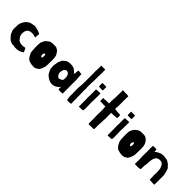

<svg xmlns="http://www.w3.org/2000/svg" viewBox="164 -1628 2691 2691"><g transform="rotate(45 1509.5 -283.0)"><path d="M224 -270Q212 -268 202 -264Q192 -260 183 -249Q169 -235 163.5 -217Q158 -199 158 -176V-151Q163 -141 165 -129Q167 -117 177 -108Q182 -99 190 -90Q198 -81 206 -70Q211 -67 219 -65.5Q227 -64 232 -59Q245 -54 262 -53.5Q279 -53 293 -53Q300 -54 307 -56.5Q314 -59 329 -59Q334 -61 337 -55.5Q340 -50 343 -42Q346 -37 349 -29.5Q352 -22 354 -16Q356 -12 358.5 -8.5Q361 -5 361 1Q359 2 356 4.5Q353 7 349 9Q347 14 340 15.5Q333 17 329 21Q293 39 256 39Q247 39 239 39.5Q231 40 219 39Q210 39 195 34Q189 34 177 34Q165 34 159 33Q154 32 149.5 29Q145 26 140 24Q135 22 130 20Q125 18 120 16Q109 11 100.5 0.5Q92 -10 82 -19Q73 -27 62.5 -40.5Q52 -54 50 -63Q46 -74 39.5 -87Q33 -100 32 -114Q30 -120 30 -124Q30 -128 30 -132V-176Q30 -199 31.5 -217.5Q33 -236 42 -254Q47 -264 51.5 -276Q56 -288 66 -298Q66 -303 70 -307.5Q74 -312 79 -315L96 -334Q107 -339 113 -343.5Q119 -348 127 -353Q141 -358 154 -361.5Q167 -365 177 -365Q193 -368 203.5 -370.5Q214 -373 231 -367Q240 -366 249.5 -364.5Q259 -363 267 -359Q275 -357 279 -356Q283 -355 289 -353Q299 -351 308.5 -346Q318 -341 326 -336L333 -334Q334 -334 333.5 -326.5Q333 -319 331 -311Q329 -306 329 -300.5Q329 -295 329 -285V-267Q329 -265 326 -262Q325 -261 324 -261Q319 -261 315 -262.5Q311 -264 306 -264Q299 -266 289 -269.5Q279 -273 272 -273Q259 -273 247.5 -273Q236 -273 224 -270Z M512 -363Q519 -365 529 -369Q539 -373 549 -373Q562 -373 573 -373.5Q584 -374 597 -374Q607 -374 616.5 -373.5Q626 -373 634 -370Q636 -370 639 -369Q642 -368 647 -363Q657 -360 666 -353Q675 -346 682.5 -336Q690 -326 696.5 -315.5Q703 -305 708 -295Q713 -287 714.5 -274Q716 -261 719 -253Q719 -239 720.5 -226Q722 -213 722 -199Q722 -176 721 -155Q720 -134 720 -111L718 -78Q718 -74 714 -64Q710 -54 709 -49Q706 -39 701 -25.5Q696 -12 694 -10Q689 -5 687 -1Q685 3 683.5 7Q682 11 679.5 14Q677 17 671 20Q666 22 659 26.5Q652 31 646 35Q641 37 641 38.5Q641 40 634 42L616 46Q604 48 596.5 47Q589 46 580 46Q552 46 524 35Q515 35 506.5 31Q498 27 494 22Q489 18 484 13.5Q479 9 474 4Q466 -5 461 -14Q456 -23 451 -33Q446 -44 440 -55.5Q434 -67 432 -81Q430 -104 428.5 -123Q427 -142 427 -161V-202Q426 -204 426 -210Q426 -216 427 -218Q427 -223 427.5 -228.5Q428 -234 429 -239Q430 -247 430 -255Q430 -263 435 -271Q434 -269 436.5 -274.5Q439 -280 442 -286.5Q445 -293 447 -298Q449 -303 449 -302L456 -315Q459 -318 462 -322Q465 -326 470.5 -331Q476 -336 485.5 -344Q495 -352 512 -363ZM585 -197Q581 -197 577.5 -193Q574 -189 573 -186Q566 -171 566 -161Q566 -134 585 -125Q590 -125 593.5 -128.5Q597 -132 597 -136Q597 -146 599.5 -159Q602 -172 597 -186Q592 -191 591 -194Q590 -197 585 -197Z M1156 24 1149 25Q1144 26 1142.5 25.5Q1141 25 1133 25Q1132 25 1127 26Q1122 27 1116 28Q1110 29 1103 28.5Q1096 28 1092 26Q1087 26 1085 25Q1083 24 1078 24Q1073 20 1072.5 12Q1072 4 1072 -1V-26L1064 -15L1046 2Q1036 9 1029.5 13.5Q1023 18 1014 23Q999 32 981.5 35Q964 38 949 38Q934 38 917.5 32Q901 26 888 21Q884 20 880.5 17.5Q877 15 874 13Q868 8 860.5 3Q853 -2 848 -7Q845 -9 842.5 -11.5Q840 -14 836 -16Q831 -19 827 -26Q822 -37 814.5 -47.5Q807 -58 802 -72Q799 -83 794 -93Q789 -103 789 -112Q789 -117 788 -129Q787 -141 787 -146Q787 -155 787.5 -160Q788 -165 788 -175Q788 -180 789.5 -185.5Q791 -191 793 -200Q795 -211 796 -223.5Q797 -236 799 -244Q806 -257 808.5 -260Q811 -263 813 -271Q815 -277 818.5 -286.5Q822 -296 829 -301Q832 -303 838 -308Q844 -313 850.5 -319Q857 -325 862 -329.5Q867 -334 869 -334L887 -342Q895 -345 905 -346.5Q915 -348 924 -348L955 -349Q960 -349 966.5 -349Q973 -349 975 -348Q980 -348 985 -345Q990 -342 995 -342Q1000 -342 1007.5 -338.5Q1015 -335 1020 -330Q1030 -326 1035.5 -320.5Q1041 -315 1046 -310Q1051 -305 1055.5 -300.5Q1060 -296 1065 -291Q1065 -288 1069 -286Q1071 -285 1072 -284Q1074 -286 1074.5 -292Q1075 -298 1078 -303Q1079 -317 1079.5 -328.5Q1080 -340 1081 -344Q1080 -348 1082 -355.5Q1084 -363 1089 -361Q1091 -362 1098 -361Q1105 -360 1114 -358.5Q1123 -357 1132.5 -356Q1142 -355 1149 -355Q1150 -355 1150 -350Q1150 -345 1149 -342L1155 -246V-138Q1155 -135 1154.5 -132Q1154 -129 1154 -126Q1155 -117 1155 -107.5Q1155 -98 1155 -88Q1156 -81 1155.5 -73.5Q1155 -66 1155 -58Q1155 -52 1155.5 -41.5Q1156 -31 1156 -20Q1156 -9 1156 1.5Q1156 12 1156 19ZM1027 -127V-130Q1027 -136 1029 -156.5Q1031 -177 1020 -207Q1017 -215 1011 -224Q1005 -233 992 -238Q985 -240 979 -242.5Q973 -245 966 -244Q959 -242 948.5 -235Q938 -228 931 -218Q926 -213 925 -207Q924 -201 923 -193Q920 -180 918.5 -173Q917 -166 917 -155Q917 -135 928.5 -120Q940 -105 943 -100Q946 -97 948.5 -96.5Q951 -96 956 -91Q966 -86 975 -89.5Q984 -93 995 -98H1001Q1010 -103 1016 -108Q1022 -113 1027 -123Z M1337 -258Q1338 -256 1338 -248Q1338 -240 1338 -236Q1336 -231 1336 -226.5Q1336 -222 1336 -217Q1336 -211 1337 -194.5Q1338 -178 1338 -171V-149Q1338 -140 1338.5 -131Q1339 -122 1339 -113Q1339 -106 1338 -99.5Q1337 -93 1338 -86Q1338 -80 1339 -74.5Q1340 -69 1340 -63V28Q1340 33 1341.5 38Q1343 43 1340 42Q1330 42 1317 44.5Q1304 47 1293 47Q1284 47 1277.5 46Q1271 45 1260 40V27Q1255 8 1254.5 -7.5Q1254 -23 1254 -37Q1254 -48 1254 -57.5Q1254 -67 1256 -77Q1256 -82 1254 -85Q1254 -86 1253.5 -90.5Q1253 -95 1253 -100Q1253 -105 1253 -109.5Q1253 -114 1253 -116V-158Q1253 -170 1252.5 -182Q1252 -194 1254 -206Q1255 -207 1255.5 -215.5Q1256 -224 1257 -234.5Q1258 -245 1258.5 -254.5Q1259 -264 1259 -266Q1260 -282 1259.5 -298Q1259 -314 1260 -329Q1260 -358 1259.5 -385.5Q1259 -413 1260 -441Q1260 -459 1260 -476.5Q1260 -494 1259 -511Q1258 -520 1258.5 -525Q1259 -530 1259.5 -534.5Q1260 -539 1260.5 -544Q1261 -549 1260 -559Q1260 -569 1261 -578.5Q1262 -588 1262 -597Q1262 -607 1261.5 -614Q1261 -621 1261 -631L1266 -636Q1276 -636 1288 -635Q1300 -634 1309 -635Q1317 -636 1321 -636Q1325 -636 1333 -636Q1338 -636 1341 -633Q1343 -600 1341 -568Q1339 -536 1339 -501V-431Q1338 -395 1336.5 -364Q1335 -333 1335 -303Q1335 -292 1336 -280.5Q1337 -269 1337 -258Z M1529 -87Q1531 -67 1530 -51Q1529 -35 1527 -21Q1527 -15 1524 -12Q1514 -10 1501 -8.5Q1488 -7 1477 -8Q1468 -9 1459 -7.5Q1450 -6 1446 -6Q1446 -12 1445 -17Q1444 -22 1445 -31Q1446 -39 1445.5 -48Q1445 -57 1445 -65V-114Q1444 -137 1444 -161Q1444 -185 1443 -193Q1442 -202 1443.5 -211Q1445 -220 1445 -229Q1444 -243 1444.5 -257.5Q1445 -272 1445 -286Q1445 -298 1444 -317.5Q1443 -337 1445 -349Q1453 -351 1465 -351Q1477 -351 1491 -352Q1502 -353 1513 -353Q1524 -353 1529 -353Q1531 -353 1530.5 -347.5Q1530 -342 1530 -340Q1529 -315 1530 -296.5Q1531 -278 1529 -258Q1530 -238 1529.5 -223.5Q1529 -209 1527 -189Q1527 -186 1527 -173Q1527 -160 1528 -143.5Q1529 -127 1529 -111.5Q1529 -96 1529 -87ZM1444 -417Q1443 -422 1443.5 -432Q1444 -442 1444 -453Q1444 -458 1443.5 -462Q1443 -466 1443 -470Q1443 -472 1443.5 -473Q1444 -474 1444 -476H1516Q1521 -476 1522 -475.5Q1523 -475 1523 -470V-405Q1517 -404 1504.5 -404Q1492 -404 1479 -404Q1466 -404 1455.5 -404.5Q1445 -405 1445 -407Q1444 -410 1444 -417Z M1821 -25Q1821 -14 1820.5 -2Q1820 10 1821 21Q1821 27 1821 38.5Q1821 50 1820 56Q1821 60 1818 63.5Q1815 67 1813 69H1787Q1782 69 1775.5 68.5Q1769 68 1764 68Q1760 70 1753 70Q1746 70 1738.5 70Q1731 70 1724.5 69.5Q1718 69 1717 69Q1712 64 1711.5 62.5Q1711 61 1711 56V-40L1709 -99L1711 -166L1710 -224L1706 -272Q1694 -272 1677 -271Q1660 -270 1651 -272Q1634 -275 1624.5 -273.5Q1615 -272 1601 -272V-336H1607Q1612 -336 1615.5 -336.5Q1619 -337 1621 -336Q1626 -332 1635.5 -333.5Q1645 -335 1644 -337Q1655 -338 1657.5 -338Q1660 -338 1669 -338Q1677 -338 1692.5 -337.5Q1708 -337 1713 -338Q1713 -338 1713 -344Q1713 -350 1713 -358Q1713 -366 1713 -375Q1713 -384 1713 -389Q1715 -408 1715.5 -423.5Q1716 -439 1717 -459Q1718 -473 1718 -486Q1718 -499 1718 -513Q1718 -527 1719.5 -547.5Q1721 -568 1720 -584Q1720 -589 1718.5 -590.5Q1717 -592 1717 -597Q1717 -602 1718 -604.5Q1719 -607 1724 -607Q1733 -607 1743 -606Q1753 -605 1762 -605Q1777 -605 1789.5 -605Q1802 -605 1810 -604Q1825 -602 1833 -600Q1833 -600 1833 -595.5Q1833 -591 1833 -584.5Q1833 -578 1832.5 -571Q1832 -564 1832 -558Q1831 -533 1831 -514.5Q1831 -496 1832 -471Q1832 -460 1831.5 -448Q1831 -436 1832 -425Q1832 -422 1831.5 -412Q1831 -402 1830 -390.5Q1829 -379 1828 -369Q1827 -359 1827 -356Q1827 -351 1829 -347Q1831 -343 1833 -343Q1838 -343 1846 -341.5Q1854 -340 1859 -340Q1864 -340 1869.5 -338.5Q1875 -337 1885 -337Q1894 -337 1903.5 -336.5Q1913 -336 1924 -336Q1926 -336 1928 -335.5Q1930 -335 1932 -335H1936Q1941 -320 1941 -301Q1941 -282 1936 -272H1930Q1910 -270 1891 -268.5Q1872 -267 1852 -267Q1847 -267 1840 -266.5Q1833 -266 1828 -266Q1828 -264 1827.5 -261.5Q1827 -259 1827 -257V-253V-244Q1827 -235 1827.5 -227.5Q1828 -220 1827 -212L1829 -159L1825 -114Q1825 -109 1824.5 -96.5Q1824 -84 1823.5 -69.5Q1823 -55 1822 -42.5Q1821 -30 1821 -25Z M2098 -87Q2100 -67 2099 -51Q2098 -35 2096 -21Q2096 -15 2093 -12Q2083 -10 2070 -8.5Q2057 -7 2046 -8Q2037 -9 2028 -7.5Q2019 -6 2015 -6Q2015 -12 2014 -17Q2013 -22 2014 -31Q2015 -39 2014.5 -48Q2014 -57 2014 -65V-114Q2013 -137 2013 -161Q2013 -185 2012 -193Q2011 -202 2012.5 -211Q2014 -220 2014 -229Q2013 -243 2013.5 -257.5Q2014 -272 2014 -286Q2014 -298 2013 -317.5Q2012 -337 2014 -349Q2022 -351 2034 -351Q2046 -351 2060 -352Q2071 -353 2082 -353Q2093 -353 2098 -353Q2100 -353 2099.5 -347.5Q2099 -342 2099 -340Q2098 -315 2099 -296.5Q2100 -278 2098 -258Q2099 -238 2098.5 -223.5Q2098 -209 2096 -189Q2096 -186 2096 -173Q2096 -160 2097 -143.5Q2098 -127 2098 -111.5Q2098 -96 2098 -87ZM2013 -417Q2012 -422 2012.5 -432Q2013 -442 2013 -453Q2013 -458 2012.5 -462Q2012 -466 2012 -470Q2012 -472 2012.5 -473Q2013 -474 2013 -476H2085Q2090 -476 2091 -475.5Q2092 -475 2092 -470V-405Q2086 -404 2073.5 -404Q2061 -404 2048 -404Q2035 -404 2024.5 -404.5Q2014 -405 2014 -407Q2013 -410 2013 -417Z M2271 -363Q2278 -365 2288 -369Q2298 -373 2308 -373Q2321 -373 2332 -373.5Q2343 -374 2356 -374Q2366 -374 2375.5 -373.5Q2385 -373 2393 -370Q2395 -370 2398 -369Q2401 -368 2406 -363Q2416 -360 2425 -353Q2434 -346 2441.5 -336Q2449 -326 2455.5 -315.5Q2462 -305 2467 -295Q2472 -287 2473.5 -274Q2475 -261 2478 -253Q2478 -239 2479.5 -226Q2481 -213 2481 -199Q2481 -176 2480 -155Q2479 -134 2479 -111L2477 -78Q2477 -74 2473 -64Q2469 -54 2468 -49Q2465 -39 2460 -25.5Q2455 -12 2453 -10Q2448 -5 2446 -1Q2444 3 2442.5 7Q2441 11 2438.5 14Q2436 17 2430 20Q2425 22 2418 26.5Q2411 31 2405 35Q2400 37 2400 38.5Q2400 40 2393 42L2375 46Q2363 48 2355.5 47Q2348 46 2339 46Q2311 46 2283 35Q2274 35 2265.5 31Q2257 27 2253 22Q2248 18 2243 13.5Q2238 9 2233 4Q2225 -5 2220 -14Q2215 -23 2210 -33Q2205 -44 2199 -55.5Q2193 -67 2191 -81Q2189 -104 2187.5 -123Q2186 -142 2186 -161V-202Q2185 -204 2185 -210Q2185 -216 2186 -218Q2186 -223 2186.5 -228.5Q2187 -234 2188 -239Q2189 -247 2189 -255Q2189 -263 2194 -271Q2193 -269 2195.5 -274.5Q2198 -280 2201 -286.5Q2204 -293 2206 -298Q2208 -303 2208 -302L2215 -315Q2218 -318 2221 -322Q2224 -326 2229.5 -331Q2235 -336 2244.5 -344Q2254 -352 2271 -363ZM2344 -197Q2340 -197 2336.5 -193Q2333 -189 2332 -186Q2325 -171 2325 -161Q2325 -134 2344 -125Q2349 -125 2352.5 -128.5Q2356 -132 2356 -136Q2356 -146 2358.5 -159Q2361 -172 2356 -186Q2351 -191 2350 -194Q2349 -197 2344 -197Z M2568 -341Q2568 -344 2567 -347Q2566 -350 2567 -353Q2568 -353 2570.5 -353.5Q2573 -354 2575 -354H2581Q2586 -355 2591 -354.5Q2596 -354 2601 -355H2631Q2633 -355 2635 -353Q2637 -351 2638 -350L2640 -341Q2640 -338 2641 -334Q2643 -326 2643 -317Q2644 -314 2644 -311Q2644 -305 2645 -305Q2649 -309 2651 -313.5Q2653 -318 2656 -320Q2659 -323 2660.5 -324Q2662 -325 2663.5 -326Q2665 -327 2668 -328.5Q2671 -330 2677 -334Q2686 -339 2693.5 -342Q2701 -345 2717 -353Q2720 -354 2727.5 -356Q2735 -358 2744 -359.5Q2753 -361 2762.5 -361.5Q2772 -362 2779 -362Q2790 -361 2797 -359.5Q2804 -358 2816 -356Q2821 -355 2832.5 -354Q2844 -353 2848 -351Q2873 -337 2888 -327Q2903 -317 2914 -300Q2916 -298 2920 -295.5Q2924 -293 2929 -288Q2934 -283 2938.5 -274.5Q2943 -266 2943 -264Q2947 -247 2952 -236.5Q2957 -226 2958 -209Q2959 -201 2963 -191.5Q2967 -182 2967 -172Q2967 -162 2968 -149.5Q2969 -137 2967 -114Q2967 -107 2967.5 -101Q2968 -95 2968 -89V-43Q2968 -36 2968 -30Q2968 -24 2967 -18Q2967 -10 2967.5 -4Q2968 2 2968 10Q2968 12 2968 14.5Q2968 17 2966 18Q2964 19 2960.5 19Q2957 19 2955 19Q2946 19 2938 19.5Q2930 20 2921 19L2891 16Q2887 15 2880 16Q2873 17 2871 13Q2870 -10 2870.5 -19.5Q2871 -29 2871 -37Q2871 -42 2870 -49.5Q2869 -57 2868 -70L2871 -123Q2871 -133 2870.5 -138.5Q2870 -144 2869.5 -147.5Q2869 -151 2868.5 -156Q2868 -161 2868 -172Q2868 -190 2861.5 -208Q2855 -226 2846 -244Q2841 -254 2833 -262Q2825 -270 2812 -276Q2810 -277 2807 -278Q2804 -279 2802 -279L2779 -281Q2762 -282 2744 -275Q2726 -268 2722 -261Q2715 -249 2711 -243Q2707 -237 2703 -231Q2702 -228 2700 -220.5Q2698 -213 2695.5 -202.5Q2693 -192 2691 -180.5Q2689 -169 2689 -160Q2689 -153 2689 -146.5Q2689 -140 2688 -134L2686 -106L2680 -68Q2680 -58 2680 -46.5Q2680 -35 2679 -25V-2Q2673 2 2669 2Q2658 4 2653.5 6Q2649 8 2637 7Q2626 6 2608 7.5Q2590 9 2579 7Q2568 5 2568 4.5Q2568 4 2568 -1Q2568 -5 2568.5 -13.5Q2569 -22 2569 -31.5Q2569 -41 2569.5 -50Q2570 -59 2570 -64Q2570 -82 2569 -94Q2568 -106 2568 -124Q2568 -139 2567.5 -148.5Q2567 -158 2566 -173Q2566 -181 2567 -193.5Q2568 -206 2568 -220Q2568 -237 2567.5 -253Q2567 -269 2567 -277Q2566 -294 2566 -309.5Q2566 -325 2568 -341Z"/></g></svg>

Font: Kirang Haerang
Style: Regular
Weight: 400
Version: Version 1.00